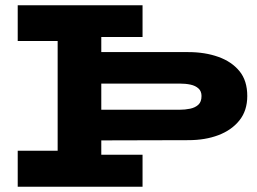

<svg xmlns="http://www.w3.org/2000/svg" viewBox="-20 -706 972 726"><path d="M315 -175V-291H658Q680 -291 699 -295Q718 -299 730 -310Q742 -321 742 -343Q742 -361 730.5 -371.5Q719 -382 700.5 -386Q682 -390 658 -390H316V-509H692Q755 -509 805.5 -491Q856 -473 885.5 -437Q915 -401 915 -343Q915 -288 885.5 -251Q856 -214 806 -195Q756 -176 692 -176ZM47 0V-136H333L332 -121H519V0ZM198 -75V-612H363V-75ZM47 -551V-686H519V-566H322V-551Z"/></svg>

Font: BioRhyme SemiExpanded ExtraBold
Style: Regular
Weight: 800
Width: 6
Designer: Aoife Mooney
Foundry: Aoife Mooney Type
Version: Version 1.600;gftools[0.9.33]